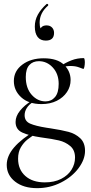

<svg xmlns="http://www.w3.org/2000/svg" viewBox="-20 -696 473 998"><path d="M15 161Q15 115 53 70.5Q91 26 168 -20L178 -9Q142 14 122.5 29.5Q103 45 88.5 69.5Q74 94 74 129Q74 185 111.5 218.5Q149 252 213 252Q262 252 297.5 234Q333 216 351.5 186.5Q370 157 370 123Q370 84 345 63Q320 42 286.5 34Q253 26 192 18Q131 9 96 -7Q61 -23 61 -62Q61 -92 84 -120.5Q107 -149 144 -172L151 -165Q131 -153 119.5 -135Q108 -117 108 -97Q108 -66 136.5 -53.5Q165 -41 222 -32L242 -29Q301 -20 336.5 -10.5Q372 -1 397 22.5Q422 46 422 88Q422 133 388 178.5Q354 224 296.5 253Q239 282 173 282Q102 282 58.5 248Q15 214 15 161ZM52 -275Q52 -327 96 -360Q140 -393 207 -393Q278 -393 312.5 -359.5Q347 -326 347 -280Q347 -246 328 -217.5Q309 -189 275 -172Q241 -155 196 -155Q129 -155 90.5 -190Q52 -225 52 -275ZM285 -260Q285 -312 254.5 -345Q224 -378 182 -378Q151 -378 132.5 -358Q114 -338 114 -296Q114 -238 144.5 -203.5Q175 -169 217 -169Q247 -169 266 -191.5Q285 -214 285 -260ZM416 -394Q418 -394 419.5 -387Q421 -380 421 -372Q421 -360 418.5 -348Q416 -336 412 -338Q409 -339 390.5 -346Q372 -353 346 -353Q325 -353 299 -346L290 -318L291 -351Q324 -372 353 -383Q382 -394 416 -394ZM224 -676Q228 -676 230 -673Q232 -670 230 -667Q186 -629 186 -578Q186 -558 191 -549Q196 -540 207 -535L189 -529Q187 -546 196 -555Q205 -564 222 -564Q240 -564 250.5 -553Q261 -542 261 -525Q261 -485 218 -485Q190 -485 175.5 -504Q161 -523 161 -558Q161 -591 176.5 -619.5Q192 -648 222 -675Z"/></svg>

Font: Cormorant
Style: Regular
Weight: 400
Designer: Christian Thalmann (Catharsis Fonts)
Foundry: Catharsis Fonts
Version: Version 4.000